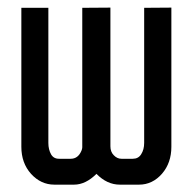

<svg xmlns="http://www.w3.org/2000/svg" viewBox="-20 -492 474 509"><path d="M297.4 -2.5Q263.8 -2.5 235.7 -31.1Q207 -2.5 176.4 -2.5H124Q88.4 -2.5 62.3 -31.1Q36.6 -59.8 36.6 -102.8V-468.9V-471.3H39H105.7H108.2V-468.9V-113.1Q108.2 -95.4 115.6 -82.5Q122.5 -70.7 137.4 -71.1H167.5Q186.8 -71.1 195.7 -91.9Q198.6 -98.3 198.1 -105.2V-468.9V-471.3H200.6L270.3 -471.8H272.7V-469.4V-104.2Q272.7 -89.4 281.6 -80.5Q290.5 -71.1 301.9 -71.1H332Q346.8 -71.1 354.2 -83Q362.2 -95.4 362.2 -113.1V-468.9V-471.3H364.6L431.8 -471.8H434.3V-469.4V-102.8Q434.3 -60.3 409.6 -31.6Q397.2 -17.3 381.9 -9.9Q366.6 -2.5 348.8 -2.5Z"/></svg>

Font: RIT Uroob
Style: 

Weight: 700
Designer: Hussain K H
Foundry: RIT
Version: 2.1.1